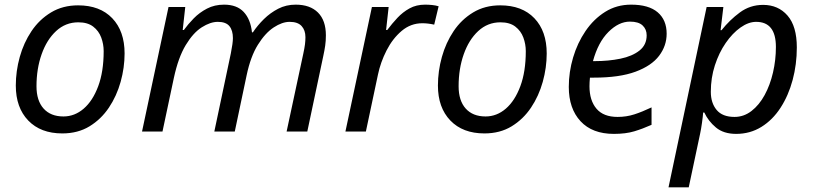

<svg xmlns="http://www.w3.org/2000/svg" viewBox="-20 -566 3497 826"><path d="M248 8Q155 8 101.5 -47.5Q48 -103 48 -198Q48 -260 65 -321Q82 -382 115.5 -432Q149 -482 199.5 -512.5Q250 -543 316 -543Q410 -543 463 -487.5Q516 -432 516 -336Q516 -275 499 -214Q482 -153 448.5 -103Q415 -53 365 -22.5Q315 8 248 8ZM253 -65Q301 -65 340 -98.5Q379 -132 402.5 -195Q426 -258 426 -346Q426 -376 415.5 -404.5Q405 -433 381 -451.5Q357 -470 317 -470Q262 -470 221.5 -432.5Q181 -395 159 -332.5Q137 -270 137 -195Q137 -133 167.5 -99Q198 -65 253 -65Z M591 0 705 -536H777L766 -437H771Q789 -462 813.5 -487Q838 -512 870.5 -529Q903 -546 944 -546Q999 -546 1028.5 -514.5Q1058 -483 1064 -427H1068Q1088 -457 1115.5 -484Q1143 -511 1177 -528.5Q1211 -546 1252 -546Q1314 -546 1348 -512Q1382 -478 1382 -414Q1382 -390 1379 -369.5Q1376 -349 1371 -326L1302 0H1213L1285 -336Q1290 -359 1292 -375Q1294 -391 1294 -406Q1294 -436 1277.5 -454Q1261 -472 1226 -472Q1194 -472 1157.5 -448Q1121 -424 1089.5 -373.5Q1058 -323 1041 -242L990 0H902L973 -336Q982 -381 982 -402Q982 -435 967 -453.5Q952 -472 917 -472Q885 -472 848 -448.5Q811 -425 779 -372Q747 -319 728 -231L679 0Z M1466 0 1580 -536H1652L1641 -437H1646Q1667 -465 1690 -489.5Q1713 -514 1742 -530Q1771 -546 1809 -546Q1823 -546 1838.5 -544.5Q1854 -543 1867 -539L1848 -460Q1821 -466 1797 -466Q1747 -466 1708 -433Q1669 -400 1643 -349Q1617 -298 1606 -245L1554 0Z M2064 8Q1971 8 1917.5 -47.5Q1864 -103 1864 -198Q1864 -260 1881 -321Q1898 -382 1931.5 -432Q1965 -482 2015.5 -512.5Q2066 -543 2132 -543Q2226 -543 2279 -487.5Q2332 -432 2332 -336Q2332 -275 2315 -214Q2298 -153 2264.5 -103Q2231 -53 2181 -22.5Q2131 8 2064 8ZM2069 -65Q2117 -65 2156 -98.5Q2195 -132 2218.5 -195Q2242 -258 2242 -346Q2242 -376 2231.5 -404.5Q2221 -433 2197 -451.5Q2173 -470 2133 -470Q2078 -470 2037.5 -432.5Q1997 -395 1975 -332.5Q1953 -270 1953 -195Q1953 -133 1983.5 -99Q2014 -65 2069 -65Z M2621 10Q2528 10 2477.5 -44.5Q2427 -99 2427 -192Q2427 -256 2445.5 -318.5Q2464 -381 2499 -432.5Q2534 -484 2583.5 -515Q2633 -546 2695 -546Q2771 -546 2809.5 -513Q2848 -480 2848 -421Q2848 -369 2815.5 -326Q2783 -283 2714 -257.5Q2645 -232 2535 -232H2518Q2517 -223 2516.5 -213Q2516 -203 2516 -195Q2516 -134 2546 -98.5Q2576 -63 2637 -63Q2675 -63 2709 -74Q2743 -85 2783 -104V-29Q2745 -12 2708.5 -1Q2672 10 2621 10ZM2531 -303H2538Q2598 -303 2649 -313.5Q2700 -324 2731 -348.5Q2762 -373 2762 -414Q2762 -440 2744.5 -456.5Q2727 -473 2690 -473Q2642 -473 2597.5 -428.5Q2553 -384 2531 -303Z M2856 240 3020 -536H3092L3080 -436H3084Q3119 -480 3163 -512.5Q3207 -545 3263 -545Q3328 -545 3368 -499Q3408 -453 3408 -362Q3408 -289 3390 -222Q3372 -155 3338 -102.5Q3304 -50 3255.5 -20Q3207 10 3147 10Q3093 10 3060 -17.5Q3027 -45 3010 -82H3005Q3004 -66 3000 -37.5Q2996 -9 2992 9L2943 240ZM3140 -63Q3180 -63 3213 -88.5Q3246 -114 3269.5 -157Q3293 -200 3305.5 -254Q3318 -308 3318 -364Q3318 -472 3233 -472Q3200 -472 3165.5 -447.5Q3131 -423 3102 -381Q3073 -339 3055.5 -285Q3038 -231 3038 -171Q3038 -123 3063 -93Q3088 -63 3140 -63Z"/></svg>

Font: Noto IKEA Latin
Style: Italic
Weight: 400
Italic angle: -12°
Designer: Monotype Design Team
Foundry: Monotype Imaging Inc.
Version: Version 1.0